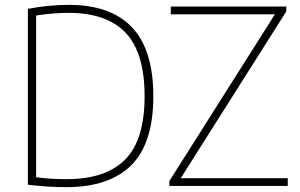

<svg xmlns="http://www.w3.org/2000/svg" viewBox="-20 -767 1238 792"><path d="M254 5Q214.5 5 179 2.8Q143.5 0.5 95 -5V-730.5Q181.5 -747 264.5 -747Q436.5 -747 524.5 -654.2Q612.5 -561.5 612.5 -370Q612.5 -176 521.5 -85.5Q430.5 5 254 5ZM255 -28Q416 -28 496.2 -108.8Q576.5 -189.5 576.5 -370Q576.5 -548.5 498.8 -631.2Q421 -714 262 -714Q230.5 -714 197.5 -711.2Q164.5 -708.5 129 -703V-36Q157.5 -32 187.2 -30Q217 -28 255 -28ZM678.5 0V-20L1114 -708H684.5V-740H1161V-720L725.5 -32H1167V0Z"/></svg>

Font: Encode Sans Th
Style: Regular
Weight: 100
Designer: Multiple Designers
Foundry: Impallari Type
Version: Version 3.002; ttfautohint (v1.8.3) -l 8 -r 50 -G 200 -x 14 